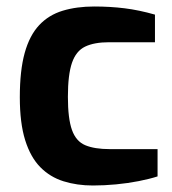

<svg xmlns="http://www.w3.org/2000/svg" viewBox="-20 -565 530 591"><path d="M266 6Q217 6 175.5 -7Q134 -20 104 -50.5Q74 -81 57.5 -133.5Q41 -186 41 -266Q41 -348 56 -402Q71 -456 100.5 -487.5Q130 -519 173 -532Q216 -545 270 -545Q319 -545 363.5 -539.5Q408 -534 457 -520V-435H316Q270 -435 242 -421.5Q214 -408 201.5 -371.5Q189 -335 189 -267Q189 -200 201.5 -165Q214 -130 242.5 -118Q271 -106 318 -106H465V-22Q440 -14 407 -7.5Q374 -1 337.5 2.5Q301 6 266 6Z"/></svg>

Font: Exo Thin
Style: Bold
Weight: 700
Version: Version 2.000